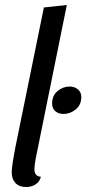

<svg xmlns="http://www.w3.org/2000/svg" viewBox="-20 -730 346 770"><path d="M118 -51Q118 -23 144 -21Q139 -1 122.5 9.5Q106 20 85 20Q57 20 42 4Q27 -12 27 -39Q27 -63 42 -141L156 -700L248 -710L123 -93Q118 -66 118 -51ZM306 -341Q306 -309 283.5 -291Q261 -273 235 -273Q215 -273 202 -284Q189 -295 189 -315Q189 -347 211 -365Q233 -383 259 -383Q279 -383 292.5 -371.5Q306 -360 306 -341Z"/></svg>

Font: Sansita Light Italic
Style: Regular
Weight: 300
Italic angle: -11°
Designer: Pablo Cosgaya
Foundry: Omnibus-Type
Version: Version 1.006